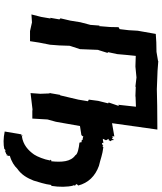

<svg xmlns="http://www.w3.org/2000/svg" viewBox="65 -822 913 1084"><g transform="rotate(90 522.0 -280.5)"><path d="M891 -113H885C877 -106 889 -109 886 -104C881 -74 865 -34 853 -16C829 18 798 46 750 53C750 51 747 47 745 48C752 57 741 59 744 52C734 65 741 53 738 62L723 150C762 158 795 158 823 152C821 150 827 143 828 150C827 147 836 140 835 149C846 143 848 137 842 143C844 143 853 143 855 135C862 130 862 138 855 140C860 135 862 126 860 121C893 112 918 95 933 79C968 55 986 22 1000 -13C1008 -41 1021 -77 1025 -114C1033 -111 1032 -112 1030 -114C1037 -159 1037 -202 1028 -239C1025 -234 1028 -234 1025 -235C1028 -241 1031 -250 1021 -252C1019 -252 1028 -246 1021 -252C1019 -251 1020 -260 1028 -265C1013 -322 975 -361 917 -382C878 -391 855 -402 811 -407C804 -397 800 -406 807 -410C793 -397 794 -401 789 -399C789 -405 782 -404 790 -410C779 -402 780 -409 776 -405L764 -404L772 -421V-423L764 -437H772L778 -450L772 -453L771 -468L763 -455L758 -460L749 -458L751 -469L676 -456L712 -712L578 -711L484 -709L380 -713L328 -717H324L326 -716L273 -707L220 -706L172 -703L154 -601L151 -550L145 -499L134 -493L133 -445L128 -383L125 -386L121 -334L106 -277L97 -221L84 -165L90 -159L81 -107L85 -109L76 -56L62 -1L107 -4L156 7H213L221 -45L233 -106L237 -159C238 -178 238 -198 239 -217L258 -275L262 -377L264 -382L279 -430L275 -434L286 -485L291 -541L296 -590L356 -588L418 -594L469 -588L472 -590L522 -588L530 -589L583 -591L572 -491L579 -495L559 -437L564 -434L550 -378L543 -325L552 -320L543 -266L519 -164L516 -162L507 -110L505 -104L508 -103L510 -51L506 4L598 -7L608 -6H650L655 -92L668 -139L692 -275L743 -283L748 -288L752 -295L753 -293C769 -287 769 -293 767 -295C767 -286 772 -292 770 -286C779 -283 778 -283 783 -285C784 -277 783 -283 786 -272C815 -269 852 -262 857 -249C894 -223 897 -172 891 -113Z"/></g></svg>

Font: Asimov Print
Style: DIt
Weight: 250
Width: 0
Designer: Google
Version: Version 2.000980: 2014